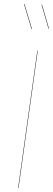

<svg xmlns="http://www.w3.org/2000/svg" viewBox="-20 -931 262 951"><path d="M101.1 -911.1 138.2 -788.1 136.2 -787.1 99.1 -910.2ZM188 -908.2 222.2 -790 220.2 -789.1 186 -907.2ZM167 -680.2 71.8 0H69.8L165 -680.2Z"/></svg>

Font: Fira Sans Compressed Two
Style: Italic
Weight: 100
Width: 3
Italic angle: -8°
Designer: Carrois Corporate & Edenspiekermann AG
Foundry: Carrois Corporate GbR & Edenspiekermann AG
Version: Version 4.203;PS 004.203;hotconv 1.0.88;makeotf.lib2.5.64775